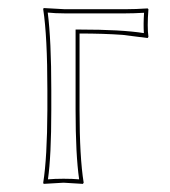

<svg xmlns="http://www.w3.org/2000/svg" viewBox="-20 -452 421 475"><path d="M97.2 -229Q97.2 -361.8 86.9 -429.2L87.9 -432.1Q89.8 -432.1 140.1 -429.2H290Q315.4 -429.2 345.2 -431.2L347.2 -429.2Q343.8 -385.3 347.2 -360.8L345.2 -357.9Q345.2 -357.9 283.7 -365.7Q236.8 -369.1 176.8 -369.1V-180.2Q176.8 -63 187 0L185.1 2.9Q183.1 2.9 137.2 0L87.9 2.9L86.9 0Q96.7 -61 97.2 -180.2ZM106.9 -229V-180.2Q106.9 -65.9 98.6 -8.3Q115.7 -9.8 137.2 -9.8Q159.2 -9.8 175.8 -8.3Q167 -69.3 167 -180.2V-378.9H176.8Q280.3 -378.9 335.9 -370.1Q334.5 -392.6 336.4 -420.4Q310.5 -418.9 290 -418.9H140.1Q116.7 -418.9 98.1 -420.9Q106.9 -352.5 106.9 -229Z"/></svg>

Font: Linux Biolinum Outline O
Style: Bold
Weight: 700
Designer: Philipp H. Poll
Foundry: Philipp H. Poll
Version: Version 0.9.2